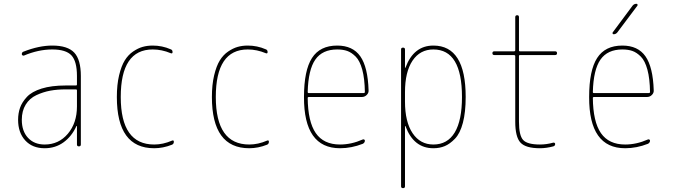

<svg xmlns="http://www.w3.org/2000/svg" viewBox="-20 -770 3540 1010"><path d="M384.8 -210V-294.9Q384.8 -299.8 379.9 -299.8H325.2Q281.2 -299.8 244.1 -293Q207 -286.1 171.4 -269.5Q135.7 -252.9 115.2 -219.7Q94.7 -186.5 94.7 -139.6Q94.7 -80.1 127.4 -44.9Q160.2 -9.8 214.8 -9.8Q289.1 -9.8 336.9 -66.4Q384.8 -123 384.8 -210ZM379.9 -320.3Q384.8 -320.3 384.8 -325.2V-370.1Q384.8 -447.3 356 -478.5Q327.1 -509.8 254.9 -509.8Q181.6 -509.8 105.5 -477.5Q101.6 -476.6 98.1 -479Q94.7 -481.4 94.7 -485.4Q94.7 -496.1 105.5 -499Q185.5 -530.3 254.9 -530.3Q335.9 -530.3 370.6 -493.2Q405.3 -456.1 405.3 -370.1V-9.8Q405.3 0 395 0Q384.8 0 384.8 -9.8V-106.4Q384.8 -107.4 383.8 -107.4Q381.8 -107.4 381.8 -106.4Q357.4 -52.7 314.5 -21.5Q271.5 9.8 214.8 9.8Q150.4 9.8 112.8 -31.2Q75.2 -72.3 75.2 -139.6Q75.2 -173.8 85.4 -203.1Q95.7 -232.4 121.6 -260.3Q147.5 -288.1 199.2 -304.2Q251 -320.3 325.2 -320.3Z M791 9.8Q594.7 9.8 594.7 -259.8Q594.7 -324.2 606.4 -373.5Q618.2 -422.9 636.2 -452.1Q654.3 -481.4 680.2 -499Q706.1 -516.6 730.5 -523.4Q754.9 -530.3 783.2 -530.3Q833 -530.3 877.9 -510.7Q887.7 -507.8 887.7 -496.1Q887.7 -486.3 877.9 -490.2Q831.1 -509.8 783.2 -509.8Q615.2 -509.8 615.2 -259.8Q615.2 -9.8 791 -9.8Q837.9 -9.8 884.8 -30.3Q894.5 -34.2 894.5 -24.4Q894.5 -12.7 884.8 -8.8Q837.9 9.8 791 9.8Z M1291 9.8Q1094.7 9.8 1094.7 -259.8Q1094.7 -324.2 1106.4 -373.5Q1118.2 -422.9 1136.2 -452.1Q1154.3 -481.4 1180.2 -499Q1206.1 -516.6 1230.5 -523.4Q1254.9 -530.3 1283.2 -530.3Q1333 -530.3 1377.9 -510.7Q1387.7 -507.8 1387.7 -496.1Q1387.7 -486.3 1377.9 -490.2Q1331.1 -509.8 1283.2 -509.8Q1115.2 -509.8 1115.2 -259.8Q1115.2 -9.8 1291 -9.8Q1337.9 -9.8 1384.8 -30.3Q1394.5 -34.2 1394.5 -24.4Q1394.5 -12.7 1384.8 -8.8Q1337.9 9.8 1291 9.8Z M1753.9 -509.8Q1675.8 -509.8 1638.7 -456.5Q1601.6 -403.3 1598.6 -286.1Q1598.6 -280.3 1604.5 -280.3H1892.6Q1898.4 -280.3 1899.4 -285.2Q1898.4 -356.4 1885.7 -403.3Q1873 -450.2 1851.1 -472.2Q1829.1 -494.1 1806.6 -502Q1784.2 -509.8 1753.9 -509.8ZM1768.6 9.8Q1578.1 9.8 1579.1 -259.8Q1579.1 -399.4 1621.1 -464.8Q1663.1 -530.3 1753.9 -530.3Q1835.9 -530.3 1875.5 -473.6Q1915 -417 1918.9 -294.9Q1919.9 -281.2 1909.2 -270.5Q1898.4 -259.8 1883.8 -259.8H1604.5Q1599.6 -259.8 1598.6 -255.9Q1599.6 -129.9 1641.1 -69.8Q1682.6 -9.8 1768.6 -9.8Q1828.1 -9.8 1887.7 -36.1Q1891.6 -38.1 1895.5 -36.1Q1899.4 -34.2 1899.4 -30.3Q1899.4 -19.5 1888.7 -13.7Q1829.1 9.8 1768.6 9.8Z M2110.4 -285.2V-235.4Q2110.4 -128.9 2150.4 -69.3Q2190.4 -9.8 2259.8 -9.8Q2334 -9.8 2372.1 -73.2Q2410.2 -136.7 2410.2 -259.8Q2410.2 -509.8 2259.8 -509.8Q2189.5 -509.8 2149.9 -450.7Q2110.4 -391.6 2110.4 -285.2ZM2089.8 210V-509.8Q2089.8 -519.5 2100.1 -519.5Q2110.4 -519.5 2110.4 -509.8V-414.1Q2110.4 -413.1 2111.3 -413.1Q2113.3 -413.1 2113.3 -415Q2156.2 -530.3 2259.8 -530.3Q2429.7 -530.3 2429.7 -259.8Q2429.7 -179.7 2415 -124Q2400.4 -68.4 2373.5 -40.5Q2346.7 -12.7 2319.8 -1.5Q2293 9.8 2259.8 9.8Q2156.2 9.8 2113.3 -105.5Q2113.3 -107.4 2111.3 -107.4Q2110.4 -107.4 2110.4 -106.4V210Q2110.4 219.7 2100.1 219.7Q2089.8 219.7 2089.8 210Z M2580.1 -480.5Q2570.3 -480.5 2570.3 -490.2Q2570.3 -500 2580.1 -500H2684.6Q2689.5 -500 2690.4 -504.9V-679.7Q2690.4 -689.5 2700.2 -689.9Q2710 -690.4 2710 -679.7V-504.9Q2710 -500 2714.8 -500H2900.4Q2910.2 -500 2910.2 -490.2Q2910.2 -480.5 2900.4 -480.5H2714.8Q2710 -480.5 2710 -474.6V-129.9Q2710 -57.6 2731.9 -33.7Q2753.9 -9.8 2820.3 -9.8Q2855.5 -9.8 2889.6 -19.5Q2893.6 -20.5 2897 -18.6Q2900.4 -16.6 2900.4 -12.7Q2900.4 -2.9 2890.6 0Q2853.5 9.8 2820.3 9.8Q2745.1 9.8 2717.8 -20Q2690.4 -49.8 2690.4 -129.9V-474.6Q2690.4 -479.5 2684.6 -480.5Z M3253.9 -509.8Q3175.8 -509.8 3138.7 -456.5Q3101.6 -403.3 3098.6 -286.1Q3098.6 -280.3 3104.5 -280.3H3392.6Q3398.4 -280.3 3399.4 -285.2Q3398.4 -356.4 3385.7 -403.3Q3373 -450.2 3351.1 -472.2Q3329.1 -494.1 3306.6 -502Q3284.2 -509.8 3253.9 -509.8ZM3268.6 9.8Q3078.1 9.8 3079.1 -259.8Q3079.1 -399.4 3121.1 -464.8Q3163.1 -530.3 3253.9 -530.3Q3335.9 -530.3 3375.5 -473.6Q3415 -417 3418.9 -294.9Q3419.9 -281.2 3409.2 -270.5Q3398.4 -259.8 3383.8 -259.8H3104.5Q3099.6 -259.8 3098.6 -255.9Q3099.6 -129.9 3141.1 -69.8Q3182.6 -9.8 3268.6 -9.8Q3328.1 -9.8 3387.7 -36.1Q3391.6 -38.1 3395.5 -36.1Q3399.4 -34.2 3399.4 -30.3Q3399.4 -19.5 3388.7 -13.7Q3329.1 9.8 3268.6 9.8ZM3208 -589.8Q3204.1 -589.8 3202.6 -593.3Q3201.2 -596.7 3203.1 -599.6L3307.6 -740.2Q3315.4 -750 3328.1 -750Q3332 -750 3333.5 -746.6Q3335 -743.2 3333 -740.2L3227.5 -599.6Q3219.7 -589.8 3208 -589.8Z"/></svg>

Font: Rounded-L Mgen+ 2m thin
Style: Regular
Weight: 100
Designer: [Source Han Sans]
Ryoko NISHIZUKA  (kana & ideographs); Paul D. Hunt (Latin, Greek & Cyrillic); Wenlong ZHANG  (bopomofo
Version: Version 1.059.20150602